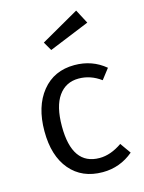

<svg xmlns="http://www.w3.org/2000/svg" viewBox="-121 -869 717 953"><g transform="rotate(-15 237.5 -392.5)"><path d="M366 -797 404 -725 196 -640 170 -685ZM287 -538Q378 -538 445 -482L404 -429Q351 -468 290 -468Q224 -468 186.5 -415.5Q149 -363 149 -260Q149 -60 290 -60Q347 -60 406 -101L445 -46Q376 12 287 12Q181 12 120 -60Q59 -132 59 -259Q59 -386 120.5 -462Q182 -538 287 -538Z"/></g></svg>

Font: FiraGO Book
Style: Regular
Weight: 350
Designer: bBox Type
Foundry: bBox Type GmbH
Version: Version 1.001;PS 001.001;hotconv 1.0.88;makeotf.lib2.5.64775